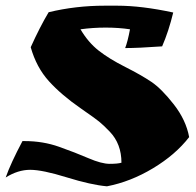

<svg xmlns="http://www.w3.org/2000/svg" viewBox="-34 -543 689 675"><path d="M423 -440Q383 -446 337.5 -446Q292 -446 249 -440Q276 -394 313 -365Q350 -336 406.5 -307.5Q463 -279 498.5 -255Q534 -231 577 -176Q620 -121 631 -61Q583 1 504 48.5Q425 96 342 112Q286 107 200.5 80.5Q115 54 72 54Q29 54 -14 81Q4 30 45 -47H53Q117 -47 173.5 -27Q230 -7 276.5 13Q323 33 351.5 33Q380 33 393 29Q393 -37 352 -80Q330 -103 314.5 -115.5Q299 -128 267 -150L250 -162Q182 -209 138 -257.5Q94 -306 74 -377Q106 -448 137 -500Q232 -523 334 -523H378Q464 -523 575 -499Q559 -433 536 -380Q452 -374 406 -374Q415 -397 423 -440Z"/></svg>

Font: Ruslan Display
Style: Regular
Weight: 400
Designer: Denis Masharov, Vladimir Rabdu
Foundry: Denis Masharov, Vladimir Rabdu
Version: Version 1.000; ttfautohint (v1.4.1)